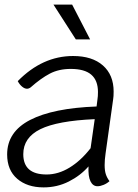

<svg xmlns="http://www.w3.org/2000/svg" viewBox="-20 -803 598 833"><path d="M438 -137Q434 -110 434 -87Q434 -63 439 -47.5Q444 -32 455 -17Q444 -7 429.5 -1Q415 5 403 5Q383 5 372.5 -16.5Q362 -38 364 -81Q329 -41 278.5 -15.5Q228 10 169 10Q98 10 54.5 -27.5Q11 -65 11 -133Q11 -231 110.5 -282.5Q210 -334 399 -341L403 -373Q405 -384 405 -404Q405 -454 376 -479Q347 -504 287 -504Q235 -504 196 -483.5Q157 -463 113 -424Q105 -418 97 -418Q87 -418 76 -427Q65 -436 57 -451Q164 -560 297 -560Q380 -560 426.5 -519Q473 -478 473 -406Q473 -384 471 -373ZM373 -160 391 -286Q229 -279 155 -242.5Q81 -206 81 -134Q81 -46 182 -46Q233 -46 282 -76Q331 -106 373 -160ZM212 -783H293L371 -632H309Z"/></svg>

Font: Krub
Style: Italic
Weight: 400
Italic angle: -8°
Designer: Ekaluck Peanpanawate
Foundry: Cadson Demak Co.,Ltd.
Version: Version 1.000; ttfautohint (v1.6)